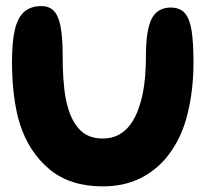

<svg xmlns="http://www.w3.org/2000/svg" viewBox="-20 -610 724 648"><path d="M326.5 19Q216.5 19 147.2 -38.5Q78 -96 47.5 -190.5Q41.5 -209 37.2 -228.8Q33 -248.5 29.8 -269.2Q26.5 -290 24.5 -311.8Q22.5 -333.5 21.5 -356Q20.5 -378.5 20.5 -401.5Q20.5 -468.5 30.2 -510Q40 -551.5 62 -570.5Q84 -589.5 120 -589.5Q145 -589.5 160.8 -574.2Q176.5 -559 184 -522.5Q191.5 -486 191.5 -421Q191.5 -401.5 192 -382.5Q192.5 -363.5 193.8 -345.2Q195 -327 197 -309.8Q199 -292.5 202 -276.8Q205 -261 209.5 -246.5Q222.5 -199.5 250.5 -171Q278.5 -142.5 327 -142.5Q358 -142.5 381.5 -155.5Q405 -168.5 421.5 -191.8Q438 -215 448.5 -246Q455 -264.5 459.8 -285.2Q464.5 -306 467.2 -328.2Q470 -350.5 471.2 -373.8Q472.5 -397 472.5 -420Q472.5 -482 481.5 -517.8Q490.5 -553.5 509.2 -569Q528 -584.5 556.5 -584.5Q587.5 -584.5 604 -565.5Q620.5 -546.5 626.8 -505.8Q633 -465 633 -399.5Q633 -376.5 631.8 -354Q630.5 -331.5 628 -309.8Q625.5 -288 621.8 -267.2Q618 -246.5 613.2 -226.8Q608.5 -207 602 -188Q580.5 -125.5 542.2 -79Q504 -32.5 450.2 -6.8Q396.5 19 326.5 19Z"/></svg>

Font: Gluten Thin Medium
Style: Regular
Weight: 500
Version: Version 1.300